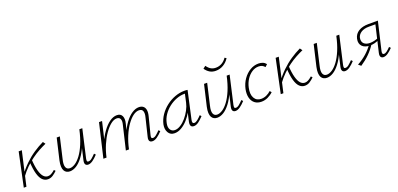

<svg xmlns="http://www.w3.org/2000/svg" viewBox="5 -1396 4541 2192"><g transform="rotate(-20 2276.0 -300.5)"><path d="M93 -115 76 -125Q128 -197 184 -251.5Q240 -306 300.5 -346.5Q361 -387 422 -416L443 -387Q400 -368 355 -343.5Q310 -319 264.5 -286Q219 -253 175.5 -211Q132 -169 93 -115ZM39 0 126 -410H164L71 0ZM333 4Q296 4 268.5 -22.5Q241 -49 224.5 -106Q208 -163 203 -255L233 -281Q238 -189 253.5 -133.5Q269 -78 292 -53.5Q315 -29 344 -29Q364 -29 381.5 -38Q399 -47 411.5 -57Q424 -67 431 -73L446 -57Q421 -32 393.5 -14Q366 4 333 4Z M600 5Q578 5 560.5 -4Q543 -13 532.5 -32Q522 -51 520.5 -81Q519 -111 528 -153L588 -410H626L567 -155Q551 -91 563.5 -60Q576 -29 611 -29Q641 -29 676 -51.5Q711 -74 746 -121Q781 -168 811.5 -240.5Q842 -313 863 -410H887Q863 -302 829 -223Q795 -144 756 -93.5Q717 -43 677.5 -19Q638 5 600 5ZM821 4Q806 4 796 -3.5Q786 -11 783.5 -25.5Q781 -40 786 -61L867 -410H899L821 -69Q817 -48 820 -38.5Q823 -29 836 -29Q857 -29 878 -46.5Q899 -64 925 -91L941 -74Q908 -38 878 -17Q848 4 821 4Z M1603 4Q1586 4 1576 -3Q1566 -10 1563 -24.5Q1560 -39 1566 -61L1620 -283Q1631 -325 1621.5 -353Q1612 -381 1575 -381Q1540 -381 1503 -353.5Q1466 -326 1430 -275.5Q1394 -225 1364.5 -155Q1335 -85 1317 0H1289Q1311 -97 1345 -174Q1379 -251 1418.5 -304.5Q1458 -358 1501.5 -386.5Q1545 -415 1586 -415Q1617 -415 1637 -400Q1657 -385 1663 -355.5Q1669 -326 1658 -281L1604 -69Q1599 -51 1602 -40Q1605 -29 1619 -29Q1639 -29 1660.5 -46.5Q1682 -64 1708 -91L1724 -74Q1691 -38 1660.5 -17Q1630 4 1603 4ZM1006 0 1102 -410H1139L1043 0ZM1018 0Q1038 -86 1070.5 -161.5Q1103 -237 1144 -294Q1185 -351 1230 -383Q1275 -415 1319 -415Q1365 -415 1381.5 -379.5Q1398 -344 1383 -288L1312 0H1279L1347 -287Q1359 -330 1348.5 -355.5Q1338 -381 1305 -381Q1270 -381 1232 -351Q1194 -321 1157 -268Q1120 -215 1090.5 -146.5Q1061 -78 1044 0Z M1872 5Q1820 5 1796.5 -36Q1773 -77 1784 -133Q1797 -192 1832 -243Q1867 -294 1917 -332.5Q1967 -371 2024.5 -392Q2082 -413 2138 -413Q2150 -413 2160 -412.5Q2170 -412 2178 -410L2103 -71Q2094 -29 2122 -29Q2141 -29 2162.5 -46.5Q2184 -64 2210 -91L2225 -74Q2191 -37 2162 -16.5Q2133 4 2106 4Q2090 4 2079.5 -3Q2069 -10 2066 -25Q2063 -40 2068 -63L2109 -243L2136 -277Q2125 -226 2098 -176Q2071 -126 2034.5 -85Q1998 -44 1956 -19.5Q1914 5 1872 5ZM1886 -28Q1920 -28 1956.5 -51Q1993 -74 2024.5 -111Q2056 -148 2079.5 -192Q2103 -236 2112 -278L2138 -395L2158 -378Q2153 -379 2144 -379.5Q2135 -380 2127 -380Q2080 -380 2031 -361.5Q1982 -343 1939 -310Q1896 -277 1865 -231.5Q1834 -186 1824 -133Q1814 -85 1832.5 -56.5Q1851 -28 1886 -28Z M2390 5Q2368 5 2350.5 -4Q2333 -13 2322.5 -32Q2312 -51 2310.5 -81Q2309 -111 2318 -153L2378 -410H2416L2357 -155Q2341 -91 2353.5 -60Q2366 -29 2401 -29Q2431 -29 2466 -51.5Q2501 -74 2536 -121Q2571 -168 2601.5 -240.5Q2632 -313 2653 -410H2677Q2653 -302 2619 -223Q2585 -144 2546 -93.5Q2507 -43 2467.5 -19Q2428 5 2390 5ZM2611 4Q2596 4 2586 -3.5Q2576 -11 2573.5 -25.5Q2571 -40 2576 -61L2657 -410H2689L2611 -69Q2607 -48 2610 -38.5Q2613 -29 2626 -29Q2647 -29 2668 -46.5Q2689 -64 2715 -91L2731 -74Q2698 -38 2668 -17Q2638 4 2611 4ZM2557 -504Q2516 -504 2485 -522.5Q2454 -541 2431 -575L2462 -599Q2484 -567 2510 -552Q2536 -537 2569 -537Q2609 -537 2642.5 -556Q2676 -575 2700 -611L2720 -598Q2693 -555 2650.5 -529.5Q2608 -504 2557 -504Z M2927 6Q2878 6 2846 -19Q2814 -44 2802.5 -89Q2791 -134 2803 -193Q2817 -257 2852.5 -307.5Q2888 -358 2936.5 -387Q2985 -416 3039 -416Q3068 -416 3091.5 -406.5Q3115 -397 3131 -376L3103 -350Q3091 -366 3073 -375Q3055 -384 3029 -384Q2987 -384 2949 -359.5Q2911 -335 2883 -292.5Q2855 -250 2843 -195Q2826 -119 2852 -72.5Q2878 -26 2935 -26Q2968 -26 2999 -40Q3030 -54 3054 -77L3071 -57Q3042 -29 3004.5 -11.5Q2967 6 2927 6Z M3215 -115 3198 -125Q3250 -197 3306 -251.5Q3362 -306 3422.5 -346.5Q3483 -387 3544 -416L3565 -387Q3522 -368 3477 -343.5Q3432 -319 3386.5 -286Q3341 -253 3297.5 -211Q3254 -169 3215 -115ZM3161 0 3248 -410H3286L3193 0ZM3455 4Q3418 4 3390.5 -22.5Q3363 -49 3346.5 -106Q3330 -163 3325 -255L3355 -281Q3360 -189 3375.5 -133.5Q3391 -78 3414 -53.5Q3437 -29 3466 -29Q3486 -29 3503.5 -38Q3521 -47 3533.5 -57Q3546 -67 3553 -73L3568 -57Q3543 -32 3515.5 -14Q3488 4 3455 4Z M3722 5Q3700 5 3682.5 -4Q3665 -13 3654.5 -32Q3644 -51 3642.5 -81Q3641 -111 3650 -153L3710 -410H3748L3689 -155Q3673 -91 3685.5 -60Q3698 -29 3733 -29Q3763 -29 3798 -51.5Q3833 -74 3868 -121Q3903 -168 3933.5 -240.5Q3964 -313 3985 -410H4009Q3985 -302 3951 -223Q3917 -144 3878 -93.5Q3839 -43 3799.5 -19Q3760 5 3722 5ZM3943 4Q3928 4 3918 -3.5Q3908 -11 3905.5 -25.5Q3903 -40 3908 -61L3989 -410H4021L3943 -69Q3939 -48 3942 -38.5Q3945 -29 3958 -29Q3979 -29 4000 -46.5Q4021 -64 4047 -91L4063 -74Q4030 -38 4000 -17Q3970 4 3943 4Z M4408 4Q4395 4 4385 -3Q4375 -10 4372 -24Q4369 -38 4374 -59L4449 -380H4368Q4312 -380 4275.5 -357Q4239 -334 4230 -295Q4222 -249 4247.5 -225Q4273 -201 4320 -201Q4347 -201 4375.5 -208Q4404 -215 4430 -227L4425 -203Q4397 -188 4368.5 -180.5Q4340 -173 4311 -173Q4282 -173 4257.5 -181Q4233 -189 4217 -205Q4201 -221 4195 -244.5Q4189 -268 4196 -298Q4208 -352 4255 -381Q4302 -410 4375 -410H4490L4410 -69Q4406 -51 4409.5 -40Q4413 -29 4426 -29Q4444 -29 4463.5 -44Q4483 -59 4507 -84L4523 -67Q4491 -34 4463 -15Q4435 4 4408 4ZM4136 10 4105 -15Q4169 -50 4219 -94.5Q4269 -139 4304 -191L4329 -181Q4294 -126 4246 -78.5Q4198 -31 4136 10Z"/></g></svg>

Font: Ysabeau Office ExtraLight
Style: Italic
Weight: 250
Italic angle: -12°
Designer: Christian Thalmann (Catharsis Fonts)
Version: Version 2.001;gftools[0.9.30]; featfreeze: tnum,lnum,ss02